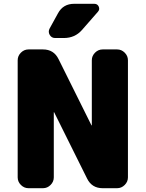

<svg xmlns="http://www.w3.org/2000/svg" viewBox="-20 -990 766 1010"><path d="M596 -730Q619 -730 636 -713Q653 -696 653 -673V-57Q653 -34 636 -17Q619 0 596 0H520Q463 0 438 -51L265 -399Q265 -400 264 -400Q263 -400 263 -399V-57Q263 -34 246 -17Q229 0 206 0H130Q107 0 90 -17Q73 -34 73 -57V-673Q73 -696 90 -713Q107 -730 130 -730H206Q263 -730 288 -679L461 -331Q461 -330 462 -330Q463 -330 463 -331V-673Q463 -696 480 -713Q497 -730 520 -730ZM370 -970H476Q493 -970 499.5 -955Q506 -940 495 -928L411 -832Q374 -790 316 -790H270Q251 -790 241.5 -806.5Q232 -823 241 -840L285 -920Q312 -970 370 -970Z"/></svg>

Font: Rounded Mplus 1c Black
Style: Regular
Weight: 900
Version: Version 1.059.20150529